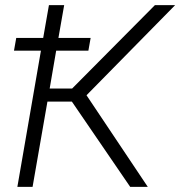

<svg xmlns="http://www.w3.org/2000/svg" viewBox="-20 -731 705 751"><path d="M334.5 -582.5H208.5L231 -710.9H171.4L148.9 -582.5H43.5L34.7 -532.7H140.1L47.9 0H107.4L165.5 -333.5H261.2L489.3 0H558.1L318.4 -358.4L665 -710.9H585.9L262.2 -384.8H174.3L199.7 -532.7H325.7Z"/></svg>

Font: Roboto Light
Style: Italic
Weight: 300
Italic angle: -12°
Designer: Google
Version: Version 2.137; 2017